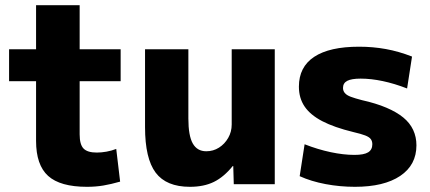

<svg xmlns="http://www.w3.org/2000/svg" viewBox="-20 -710 1656 740"><path d="M315 10Q212 10 165.5 -32Q119 -74 119 -167V-397H15V-520H119V-690H287V-520H445V-397H287V-192Q287 -153 302 -137.5Q317 -122 353 -122Q371 -122 390.5 -125.5Q410 -129 428 -136L443 -10Q408 0 378.5 5Q349 10 315 10Z M712 10Q621 10 580 -44.5Q539 -99 539 -220V-520H706V-253Q706 -187 723 -157Q740 -127 775 -127Q802 -127 824 -141Q846 -155 859.5 -178.5Q873 -202 873 -230V-520H1039V0H881L879 -70H877Q843 -28 804.5 -9Q766 10 712 10Z M1348 10Q1290 10 1234.5 -0.5Q1179 -11 1135 -31L1154 -154Q1205 -134 1254.5 -123.5Q1304 -113 1346 -113Q1383 -113 1399 -123Q1415 -133 1415 -154Q1415 -166 1409 -174Q1403 -182 1387.5 -188Q1372 -194 1342 -201Q1268 -219 1222 -243Q1176 -267 1154 -299.5Q1132 -332 1132 -376Q1132 -452 1191 -491Q1250 -530 1364 -530Q1417 -530 1467 -521Q1517 -512 1568 -492L1549 -369Q1500 -388 1455 -397.5Q1410 -407 1370 -407Q1335 -407 1318.5 -398.5Q1302 -390 1302 -371Q1302 -360 1309 -351.5Q1316 -343 1332 -337Q1348 -331 1375 -324Q1429 -312 1469 -295Q1509 -278 1534.5 -257Q1560 -236 1572.5 -209Q1585 -182 1585 -150Q1585 -74 1522.5 -32Q1460 10 1348 10Z"/></svg>

Font: M PLUS 2 ExtraBold
Style: Regular
Weight: 800
Version: Version 1.001